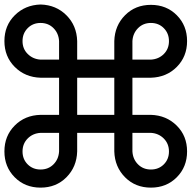

<svg xmlns="http://www.w3.org/2000/svg" viewBox="-20 -743 868 870"><path d="M164.1 -722.6Q234.4 -720.5 281 -673.8Q327.7 -627.2 329.7 -556.9V-472.8H497.9V-556.9Q500 -627.2 546.7 -674.1Q593.3 -721 663.8 -721Q734.4 -721 781 -674.1Q827.7 -627.2 827.7 -556.9Q827.7 -486.7 781 -439.7Q734.4 -392.8 663.6 -390.8H580V-222.6Q579.5 -222.6 663.6 -222.6Q733.8 -220.5 780.8 -173.8Q827.7 -127.2 827.7 -56.9Q827.7 13.3 781 60.3Q734.4 107.2 663.8 107.2Q593.3 107.2 546.7 60.3Q500 13.3 497.9 -56.9V-141H329.7V-56.9Q327.7 13.3 281 60.3Q234.4 107.2 163.8 107.2Q93.3 107.2 46.7 60.3Q0 13.3 0 -56.9Q0 -127.2 46.7 -174.1Q93.3 -221 164.1 -222.6H247.7V-390.8Q248.2 -390.8 164.1 -390.8Q93.8 -392.8 46.9 -439.7Q0 -486.7 0 -556.9Q0 -627.2 46.9 -673.8Q93.8 -720.5 164.1 -722.6ZM580 -56.9Q582.1 -21.5 605.4 1.8Q628.7 25.1 663.8 25.1Q699 25.1 722.3 1.8Q745.6 -21.5 745.6 -56.7Q745.6 -91.8 722.1 -115.4Q698.5 -139 663.6 -141H580ZM497.9 -390.8H329.7V-222.6H497.9ZM164.1 -141Q128.7 -139 105.4 -115.4Q82.1 -91.8 82.1 -56.7Q82.1 -21.5 105.4 1.8Q128.7 25.1 163.8 25.1Q199 25.1 222.3 1.8Q245.6 -21.5 247.7 -56.9V-141ZM247.7 -556.9Q245.6 -592.3 222.3 -615.6Q199 -639 163.8 -639Q128.7 -639 105.4 -615.4Q82.1 -591.8 82.1 -556.7Q82.1 -521.5 105.6 -498.5Q129.2 -474.9 164.1 -472.8H247.7ZM663.6 -472.8Q699 -474.9 722.3 -498.2Q745.6 -521.5 745.6 -556.7Q745.6 -591.8 722.3 -615.4Q699 -639 663.8 -639Q628.7 -639 605.4 -615.4Q582.1 -591.8 580 -556.9V-472.8Z"/></svg>

Font: FiraCode Nerd Font
Style: Regular
Weight: 400
Designer: Carrois Corporate, Edenspiekermann AG, Nikita Prokopov
Foundry: Carrois Corporate, Edenspiekermann AG, Nikita Prokopov
Version: Version 6.002;Nerd Fonts 2.2.2